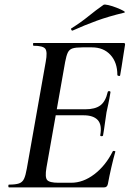

<svg xmlns="http://www.w3.org/2000/svg" viewBox="-20 -811 565 831"><path d="M19 0Q16 0 16 -6Q16 -12 19 -12Q47 -12 62 -17Q77 -22 84 -37Q91 -52 96 -81L178 -544Q186 -587 176 -600Q166 -613 125 -613Q123 -613 123 -619Q123 -625 125 -625H515Q523 -625 521 -616Q518 -597 514 -572Q510 -547 506.5 -523.5Q503 -500 500 -485Q499 -481 493.5 -482.5Q488 -484 488 -486Q488 -541 458 -573.5Q428 -606 378 -606H337Q308 -606 294 -601.5Q280 -597 273.5 -583.5Q267 -570 262 -543L181 -85Q174 -44 184 -32Q194 -20 233 -20H288Q340 -20 388.5 -57Q437 -94 468 -156Q470 -159 475.5 -157.5Q481 -156 479 -154Q471 -126 462 -87Q453 -48 447 -15Q444 0 431 0ZM426 -225Q425 -221 419 -221.5Q413 -222 414 -226Q422 -271 403 -291.5Q384 -312 342 -312H183L186 -338H349Q392 -338 414.5 -355Q437 -372 446 -412Q447 -417 453 -416.5Q459 -416 458 -411Q453 -380 449 -362Q445 -344 441 -325Q437 -301 434 -277Q431 -253 426 -225ZM295 -679Q291 -677 288.5 -682.5Q286 -688 290 -689Q330 -714 362.5 -740.5Q395 -767 428 -790Q432 -793 449 -789Q466 -785 485 -777.5Q504 -770 514.5 -764Q525 -758 517 -756Q450 -740 398 -721Q346 -702 295 -679Z"/></svg>

Font: Cormorant Infant Light SemiBold
Style: Italic
Weight: 600
Italic angle: -10°
Version: Version 4.001